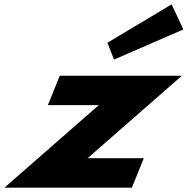

<svg xmlns="http://www.w3.org/2000/svg" viewBox="-29 -860 860 880"><path d="M463.2 -664 493.7 -587 811.3 -725 757.6 -840ZM804.8 -513H244.9L190.4 -378H423.6L-8.5 0H575.5L630.1 -135H372.7Z"/></svg>

Font: Hussar
Style: BdWideOblFour
Weight: 700
Foundry: Cannot Into Space Fonts
Version: Version 2.00